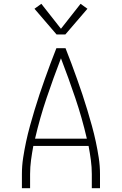

<svg xmlns="http://www.w3.org/2000/svg" viewBox="-20 -988 640 1008"><path d="M95 0V-74Q95 -117 101.5 -159.5Q108 -202 117 -244Q126 -286 137.5 -327.5Q149 -369 161.5 -410.5Q174 -452 187.5 -492.5Q201 -533 215.5 -573.5Q230 -614 245 -654.5Q260 -695 276 -735H324Q340 -695 355 -654.5Q370 -614 384.5 -573.5Q399 -533 412.5 -492.5Q426 -452 438.5 -410.5Q451 -369 462.5 -327.5Q474 -286 483 -244Q492 -202 498.5 -159.5Q505 -117 505 -74V0H462V-74Q462 -111 457 -148Q452 -185 445 -222H155Q148 -185 143 -148Q138 -111 138 -74V0ZM436 -260Q411 -368 375.5 -473Q340 -578 300 -682Q260 -578 224.5 -473Q189 -368 164 -260ZM277 -807 161 -942 197 -968 300 -837 403 -968 439 -942 323 -807Z"/></svg>

Font: Zed Sans Extralight Extended
Style: Regular
Weight: 200
Width: 7
Designer: Belleve Invis
Foundry: Belleve Invis
Version: Version 1.0.0; ttfautohint (v1.8.4)